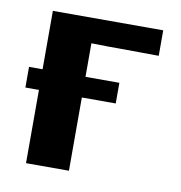

<svg xmlns="http://www.w3.org/2000/svg" viewBox="-61 -529 552 586"><g transform="rotate(10 215.0 -236.0)"><path d="M15 -227V-291H57V-472H399V-393Q378 -393 338 -393.5Q298 -394 277 -394H245Q236 -394 218 -394.5Q200 -395 190 -395V-291H295V-227H190V0H57V-227Z"/></g></svg>

Font: Coval
Style: ExtraBold
Weight: 800
Foundry: Context Ltd
Version: Version 001.000